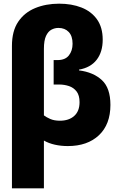

<svg xmlns="http://www.w3.org/2000/svg" viewBox="-20 -785 640 1045"><path d="M45 -535Q45 -616 79 -666.5Q113 -717 171.5 -741Q230 -765 302 -765Q370 -765 423.5 -744Q477 -723 508 -679.5Q539 -636 539 -569Q539 -502 506 -459.5Q473 -417 410 -406V-402Q488 -392 534.5 -349Q581 -306 581 -214Q581 -108 518.5 -49Q456 10 349 10Q312 10 278.5 2.5Q245 -5 219 -20V240H45ZM306 -128Q355 -128 384 -154Q413 -180 413 -229Q413 -266 397 -287Q381 -308 355.5 -316.5Q330 -325 302 -325H272V-458H293Q335 -458 355 -483.5Q375 -509 375 -547Q375 -589 354 -611Q333 -633 298 -633Q278 -633 260 -623.5Q242 -614 230.5 -589.5Q219 -565 219 -519V-157Q232 -147 253.5 -137.5Q275 -128 306 -128Z"/></svg>

Font: Noto Sans Mono Black
Style: Regular
Weight: 900
Designer: Monotype Design Team
Foundry: Monotype Imaging Inc.
Version: Version 2.014